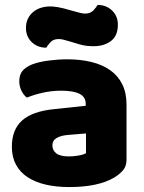

<svg xmlns="http://www.w3.org/2000/svg" viewBox="-20 -741 584 777"><path d="M260 -108Q277 -108 297.5 -111.5Q318 -115 328 -121V-201L256 -195Q228 -193 210 -183Q192 -173 192 -153Q192 -133 207.5 -120.5Q223 -108 260 -108ZM252 -501Q306 -501 350.5 -490Q395 -479 426.5 -456.5Q458 -434 475 -399.5Q492 -365 492 -318V-94Q492 -68 477.5 -51.5Q463 -35 443 -23Q378 16 260 16Q207 16 164.5 6Q122 -4 91.5 -24Q61 -44 44.5 -75Q28 -106 28 -147Q28 -216 69 -253Q110 -290 196 -299L327 -313V-320Q327 -349 301.5 -361.5Q276 -374 228 -374Q190 -374 154 -366Q118 -358 89 -346Q76 -355 67 -373.5Q58 -392 58 -412Q58 -438 70.5 -453.5Q83 -469 109 -480Q138 -491 177.5 -496Q217 -501 252 -501ZM274 -697Q292 -692 304 -689Q316 -686 324 -686Q346 -686 358 -699Q370 -712 375 -721Q410 -721 433.5 -698.5Q457 -676 457 -641Q457 -596 429 -575Q401 -554 359 -554Q345 -554 331 -555.5Q317 -557 300 -562L260 -574Q246 -578 236.5 -580.5Q227 -583 218 -583Q196 -583 184.5 -570.5Q173 -558 167 -548Q132 -548 108.5 -570.5Q85 -593 85 -628Q85 -650 93.5 -666.5Q102 -683 116 -694Q130 -705 147.5 -710Q165 -715 183 -715Q196 -715 214.5 -712Q233 -709 274 -697Z"/></svg>

Font: Baloo Paaji
Style: Regular
Weight: 400
Designer: Shuchita Grover and Ek Type
Foundry: Ek Type
Version: Version 1.007;PS 1.000;hotconv 1.0.88;makeotf.lib2.5.647800